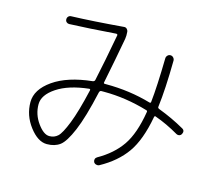

<svg xmlns="http://www.w3.org/2000/svg" viewBox="-107 -873 1214 1050"><g transform="rotate(15 500.0 -348.0)"><path d="M375 -355.5Q260.7 -342.8 194.8 -298.8Q128.9 -254.9 128.9 -202.1Q128.9 -144.5 163.6 -96.7Q198.2 -48.8 230.5 -48.8Q258.8 -48.8 278.3 -66.9Q297.9 -85 324.7 -152.8Q351.6 -220.7 380.9 -347.7Q382.8 -355.5 375 -355.5ZM228.5 -2.9Q177.7 -2.9 130.4 -64.9Q83 -127 83 -202.1Q83 -273.4 163.1 -329.6Q243.2 -385.7 382.8 -400.4Q392.6 -402.3 394.5 -410.2Q418 -517.6 447.3 -677.7Q448.2 -680.7 445.3 -682.6Q442.4 -684.6 439.5 -684.6Q283.2 -672.9 176.8 -668.9Q168 -668.9 161.6 -674.8Q155.3 -680.7 155.3 -690.4Q155.3 -700.2 161.6 -706.5Q168 -712.9 177.7 -712.9Q296.9 -716.8 471.7 -731.4Q480.5 -732.4 487.3 -726.1Q494.1 -719.7 495.1 -710.9Q497.1 -687.5 494.1 -669.9Q472.7 -551.8 444.3 -411.1Q442.4 -403.3 450.2 -403.3H458Q591.8 -403.3 711.9 -368.2Q720.7 -366.2 720.7 -374Q730.5 -463.9 733.4 -623Q733.4 -632.8 740.2 -640.1Q747.1 -647.5 756.8 -647.5Q766.6 -647.5 773.4 -640.1Q780.3 -632.8 780.3 -623Q778.3 -460 765.6 -359.4Q763.7 -351.6 772.5 -347.7Q852.5 -317.4 920.9 -278.3Q939.5 -268.6 928.7 -247.1Q923.8 -239.3 916 -237.3Q908.2 -235.4 900.4 -239.3Q832 -279.3 765.6 -302.7Q758.8 -306.6 756.8 -296.9Q732.4 -163.1 680.7 -89.8Q628.9 -16.6 536.1 34.2Q528.3 38.1 519 35.6Q509.8 33.2 504.9 25.4Q501 17.6 502.9 9.3Q504.9 1 512.7 -3.9Q597.7 -51.8 644.5 -120.1Q691.4 -188.5 711.9 -313.5Q713.9 -321.3 706.1 -323.2Q581.1 -360.4 458 -360.4H442.4Q433.6 -360.4 430.7 -349.6Q397.5 -201.2 364.7 -124Q332 -46.9 302.7 -24.9Q273.4 -2.9 228.5 -2.9Z"/></g></svg>

Font: Rounded Mgen+ 2m light
Style: Regular
Weight: 200
Designer: [Source Han Sans]
Ryoko NISHIZUKA  (kana & ideographs); Paul D. Hunt (Latin, Greek & Cyrillic); Wenlong ZHANG  (bopomofo
Version: Version 1.059.20150602